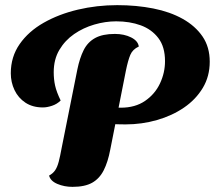

<svg xmlns="http://www.w3.org/2000/svg" viewBox="-20 -707 836 747"><path d="M468 -223Q453 -223 436 -223.5Q419 -224 405 -226L417 -288H450Q506 -288 544.5 -314.5Q583 -341 602.5 -382.5Q622 -424 622 -469Q622 -525 596 -559Q570 -593 527.5 -608.5Q485 -624 432 -624Q390 -624 347 -611.5Q304 -599 268.5 -574.5Q233 -550 211 -513Q189 -476 189 -426Q189 -398 194.5 -373.5Q200 -349 216 -316Q202 -302 182.5 -295.5Q163 -289 147 -289Q107 -289 79 -307.5Q51 -326 36.5 -356.5Q22 -387 22 -422Q22 -486 56.5 -535.5Q91 -585 150 -618.5Q209 -652 283 -669.5Q357 -687 436 -687Q511 -687 576.5 -674Q642 -661 691 -633.5Q740 -606 768 -565Q796 -524 796 -467Q796 -410 769 -365Q742 -320 696 -288.5Q650 -257 591 -240Q532 -223 468 -223ZM262 20Q230 20 203 8.5Q176 -3 171 -24Q186 -32 194.5 -44.5Q203 -57 208.5 -78Q214 -99 220 -132L281 -437Q290 -481 305.5 -512Q321 -543 350 -559Q379 -575 427 -575Q463 -575 490 -561.5Q517 -548 520 -526Q496 -515 487 -493.5Q478 -472 470 -433L409 -125Q400 -77 383.5 -44.5Q367 -12 338.5 4Q310 20 262 20Z"/></svg>

Font: Sansita Swashed Light
Style: Bold
Weight: 700
Version: Version 1.003